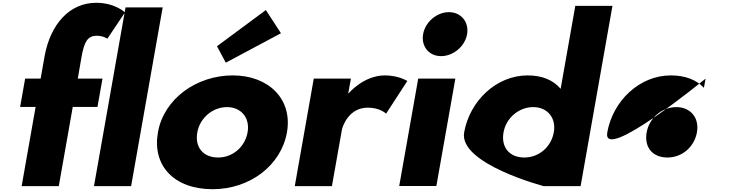

<svg xmlns="http://www.w3.org/2000/svg" viewBox="-20 -1333 5292 1375"><path d="M271 -770H160L124 -567H235L135 0H401L501 -567H678L714 -770H537L564 -926C583 -1032 606 -1077 674 -1077C718 -1077 749 -1056 749 -1056L875 -1244C875 -1244 804 -1313 669 -1313C477 -1313 342 -1159 300 -934Z M653 0H919L1145 -1280H879Z M1534 -1002 1597 -884 1992 -1095 1884 -1261ZM1111 -385C1153 -625 1387 -793 1647 -793C1902 -793 2077 -625 2035 -385C1993 -148 1769 22 1503 22C1225 22 1069 -148 1111 -385ZM1393 -385C1374 -280 1434 -205 1542 -205C1646 -205 1734 -280 1753 -385C1772 -491 1705 -566 1606 -566C1505 -566 1412 -491 1393 -385Z M2091 0H2357L2429 -406C2433 -426 2476 -562 2614 -562C2703 -562 2745 -519 2745 -519L2897 -753C2897 -753 2835 -793 2736 -793C2584 -793 2477 -665 2477 -665H2474L2493 -770H2227Z M3195 -1246C3108 -1246 3025 -1175 3010 -1088C2995 -1001 3052 -931 3139 -931C3226 -931 3310 -1001 3325 -1088C3340 -1175 3282 -1246 3195 -1246ZM2975 -770H3241L3105 -1H2839Z M3304 -385C3264 -160 3874 0 3874 0H4138L4366 -1291H4100L3995 -697C3943 -759 3863 -793 3759 -793C3534 -793 3344 -610 3304 -385ZM3586 -385C3605 -491 3698 -566 3799 -566C3898 -566 3965 -491 3946 -385C3927 -280 3839 -205 3735 -205C3627 -205 3567 -280 3586 -385Z M4329 -385C4289 -160 5033 -770 5033 -770L5021 -704C4968 -761 4888 -793 4784 -793C4559 -793 4369 -610 4329 -385ZM4611 -385C4630 -491 4723 -566 4824 -566C4923 -566 4990 -491 4971 -385C4952 -280 4864 -205 4760 -205C4652 -205 4592 -280 4611 -385Z"/></svg>

Font: Hussar Dziwak
Style: Kur
Weight: 400
Version: Version 1.022